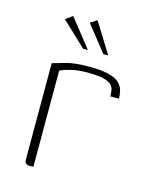

<svg xmlns="http://www.w3.org/2000/svg" viewBox="-92 -633 541 694"><g transform="rotate(15 178.0 -286.0)"><path d="M100 0H86Q77 0 72 -4Q67 -8 67 -19V-379Q86 -385 117.5 -393.5Q149 -402 202 -402Q248 -402 275 -395Q302 -388 314.5 -376Q327 -364 331 -349Q335 -334 335 -318H303L302 -332Q301 -355 285 -365Q269 -375 246 -377.5Q223 -380 202 -380Q168 -380 142 -374Q116 -368 100 -360ZM163 -459 72 -545 98 -564 181 -459ZM239 -459 162 -556 187 -572 257 -459Z"/></g></svg>

Font: Genos Thin ExtraLight
Style: Regular
Weight: 250
Version: Version 1.010